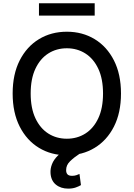

<svg xmlns="http://www.w3.org/2000/svg" viewBox="-20 -929 808 1161"><path d="M711.6 -363.6Q711.6 -247.2 669 -163.5Q626.4 -79.9 552.4 -35Q478.3 9.9 384.2 9.9Q289.8 9.9 215.7 -35Q141.7 -79.9 99.1 -163.7Q56.5 -247.5 56.5 -363.6Q56.5 -480.1 99.1 -563.7Q141.7 -647.4 215.7 -692.3Q289.8 -737.2 384.2 -737.2Q478.3 -737.2 552.4 -692.3Q626.4 -647.4 669 -563.7Q711.6 -480.1 711.6 -363.6ZM603 -363.6Q603 -452.4 574.4 -513.3Q545.8 -574.2 496.3 -605.6Q446.7 -637.1 384.2 -637.1Q321.4 -637.1 272 -605.6Q222.7 -574.2 194.1 -513.3Q165.5 -452.4 165.5 -363.6Q165.5 -274.9 194.1 -214Q222.7 -153.1 272 -121.6Q321.4 -90.2 384.2 -90.2Q446.7 -90.2 496.3 -121.6Q545.8 -153.1 574.4 -214Q603 -274.9 603 -363.6ZM392.4 211.6Q347.7 211.6 318 187.5Q288.4 163.4 285.5 117.9Q283.7 90.9 294.4 63.6Q305 36.2 330.1 11.7Q355.1 -12.8 397 -32L459.9 1.8Q427.6 22.7 403.6 46.2Q379.6 69.6 380 99.4Q379.6 115.8 387.8 125Q396 134.2 415.8 134.2Q430.4 134.2 441.8 130.3Q453.1 126.4 460.6 122.9L469.5 190.3Q457.4 197.8 437.9 204.7Q418.3 211.6 392.4 211.6ZM552.6 -909.1V-834.5H215.6V-909.1Z"/></svg>

Font: InterMG Medium
Style: Regular
Weight: 500
Designer: Rasmus Andersson
Foundry: rsms
Version: Version 3.019;December 26, 2023;FontCreator 15.0.0.2955 64-b